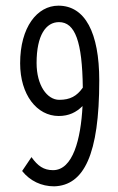

<svg xmlns="http://www.w3.org/2000/svg" viewBox="-20 -647 415 677"><path d="M171 10C276 7 330 -102 330 -363C330 -532 280 -627 186 -627C111 -627 51 -551 51 -424C51 -313 110 -238 187 -238C223 -238 249 -251 271 -273C265 -156 237 -47 167 -47C134 -47 113 -62 91 -93L58 -44C86 -9 126 10 171 10ZM109 -425C109 -523 142 -569 188 -569C245 -569 270 -500 272 -338C251 -308 227 -295 189 -295C146 -295 109 -346 109 -425Z"/></svg>

Font: Inconsolata Condensed
Style: Regular
Weight: 400
Width: 3
Monospace: yes
Designer: Raph Levien, Cyreal, Brenton Simpson
Foundry: Raph Levien, Cyreal, Google
Version: Version 3.100